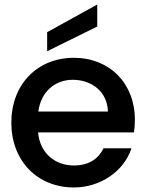

<svg xmlns="http://www.w3.org/2000/svg" viewBox="-20 -817 645 847"><path d="M456 -325H149C161 -413 223 -465 301 -465C386 -465 454 -411 456 -325ZM30 -276C30 -108 144 10 306 10C422 10 527 -61 560 -163H437C416 -120 376 -87 306 -87C222 -87 156 -142 148 -233H571C574 -252 575 -270 575 -289C575 -449 464 -562 306 -562C144 -562 30 -444 30 -276ZM188 -591 409 -700V-797L188 -675Z"/></svg>

Font: Malmofest Medium
Style: Regular
Weight: 500
Designer: Jonny Pinhorn (Poppins), Kolossal
Version: Version 1.004;Glyphs 3.1.2 (3151)